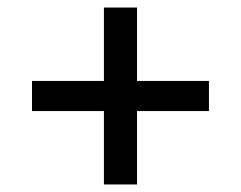

<svg xmlns="http://www.w3.org/2000/svg" viewBox="-20 -585 640 510"><path d="M344 -95H256V-290H65V-370H256V-565H344V-370H535V-290H344Z"/></svg>

Font: JetBrains Mono
Style: Regular
Weight: 400
Monospace: yes
Designer: Philipp Nurullin, Konstantin Bulenkov
Foundry: JetBrains
Version: Version 2.001;December 29, 2023;FontCreator 11.5.0.2427 32-b